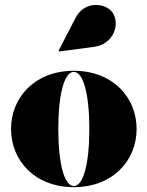

<svg xmlns="http://www.w3.org/2000/svg" viewBox="-20 -762 608 792"><path d="M369 -569C448.5 -580 477 -662.5 444 -710.5C417 -749.5 329.5 -762 291.5 -688L221.5 -552.5L223.5 -549.5ZM25.5 -230C25.5 -100 123.5 10 284.5 10C445.5 10 543.5 -100 543.5 -230C543.5 -360 445.5 -470 284.5 -470C123.5 -470 25.5 -360 25.5 -230ZM220.5 -230C220.5 -374 245.5 -465.5 284.5 -465.5C323.5 -465.5 348.5 -374 348.5 -230C348.5 -86 323.5 5.5 284.5 5.5C245.5 5.5 220.5 -86 220.5 -230Z"/></svg>

Font: Bodoni* 36pt Fatface
Style: Regular
Weight: 900
Version: Version 2.3